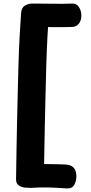

<svg xmlns="http://www.w3.org/2000/svg" viewBox="-20 -890 512 1076"><path d="M98 -815Q100 -847 119.5 -858.5Q139 -870 161 -870Q199 -870 227.5 -858.5Q256 -847 254 -815Q250 -760 246 -686Q242 -612 239.5 -527Q237 -442 235 -353Q233 -264 231 -178.5Q229 -93 228 -18.5Q227 56 226 113Q225 140 195 151Q165 162 130 162Q107 162 88 151Q69 140 70 113Q71 56 72 -18.5Q73 -93 75 -178.5Q77 -264 79 -353Q81 -442 83.5 -527Q86 -612 90 -686Q94 -760 98 -815ZM176 -739Q151 -739 139 -760Q127 -781 127 -805Q127 -830 139 -850Q151 -870 176 -870Q223 -870 278.5 -869Q334 -868 386 -870Q409 -871 422.5 -850Q436 -829 436 -803Q436 -775 422 -757.5Q408 -740 386 -739Q334 -737 278.5 -738Q223 -739 176 -739ZM151 163Q122 164 106.5 143.5Q91 123 91 99Q91 72 106 54.5Q121 37 149 33Q163 31 189.5 30Q216 29 247 29.5Q278 30 305.5 30.5Q333 31 349 32Q379 34 393.5 50.5Q408 67 408 99Q408 124 396.5 145.5Q385 167 357 166Q323 164 297.5 162.5Q272 161 250 160.5Q228 160 204.5 160.5Q181 161 151 163Z"/></svg>

Font: Playpen Sans ExtraBold
Style: Regular
Weight: 800
Designer: Laura Meseguer, Veronika Burian, José Scaglione
Foundry: TypeTogether
Version: Version 1.001